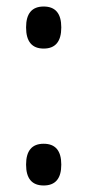

<svg xmlns="http://www.w3.org/2000/svg" viewBox="-20 -560 268 589"><path d="M114 -411Q168 -411 168 -476Q168 -540 114 -540Q60 -540 60 -476Q60 -411 114 -411ZM114 9Q168 9 168 -55Q168 -119 114 -119Q60 -119 60 -55Q60 9 114 9Z"/></svg>

Font: Noto Sans Hebrew Extra Condensed
Style: Regular
Weight: 400
Width: 2
Designer: Monotype Design Team
Foundry: Monotype Imaging Inc.
Version: 1.000